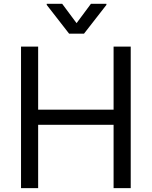

<svg xmlns="http://www.w3.org/2000/svg" viewBox="-20 -967 780 987"><path d="M299.7 -947.4 373.6 -848 447.4 -947.4H527V-941.8L411.9 -794H335.2L220.2 -941.8V-947.4ZM88.1 0V-727.3H176.1V-403.4H563.9V-727.3H652V0H563.9V-325.3H176.1V0Z"/></svg>

Font: TID UI
Style: Regular
Weight: 400
Designer: The TID Project Authors
Foundry: Bakken & Bæck
Version: Version 1.001;hotconv 1.0.109;makeotfexe 2.5.65596